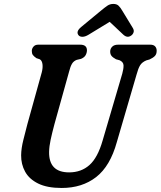

<svg xmlns="http://www.w3.org/2000/svg" viewBox="-20 -922 798 954"><path d="M490 -224 587.5 -556Q594.5 -581 593.8 -597.5Q593 -614 574.5 -622.5L556.5 -627.5Q540 -636.5 533.8 -644.8Q527.5 -653 527.5 -666Q527.5 -680 537.5 -690Q547.5 -700 566.5 -700H727Q743 -700 750.8 -691.5Q758.5 -683 758.5 -670Q758.5 -653 749.5 -643.8Q740.5 -634.5 723 -626.5L707 -622Q685.5 -613 676 -597.2Q666.5 -581.5 658.5 -551.5L560.5 -216Q527.5 -96.5 457.8 -42.2Q388 12 286.5 12Q214.5 12 169.8 -10Q125 -32 104.8 -69Q84.5 -106 85 -150.5Q85.5 -185 96 -226.8Q106.5 -268.5 116 -305L187.5 -562.5Q193.5 -585.5 191 -603.5Q188.5 -621.5 177.5 -627.5L161 -633Q148 -642 143 -649.2Q138 -656.5 138 -669.5Q138.5 -681.5 146.8 -690.8Q155 -700 169.5 -700H378.5Q412.5 -700 412 -671Q411.5 -658.5 405.2 -647.5Q399 -636.5 382.5 -629.5L361 -624.5Q345.5 -618.5 337.5 -604.8Q329.5 -591 323.5 -567L250.5 -305Q238.5 -260 231.5 -227.2Q224.5 -194.5 224 -168Q222 -65.5 323.5 -65.5Q383.5 -65.5 424.5 -102Q465.5 -138.5 490 -224ZM420 -749.5Q403.5 -739.5 390.5 -739.2Q377.5 -739 371 -746Q355 -764.5 383.5 -788L481.5 -869Q499.5 -884 512.8 -893.2Q526 -902.5 543 -902.5Q560 -902.5 569.2 -893.5Q578.5 -884.5 587.5 -869L640.5 -782Q647 -770.5 643.5 -760.8Q640 -751 632 -745.5Q613 -731.5 593 -749.5L525 -813.5Z"/></svg>

Font: Fraunces 144pt S100 SemiBold
Style: Italic
Weight: 600
Italic angle: -16°
Version: Version 1.000; ttfautohint (v1.8.3)